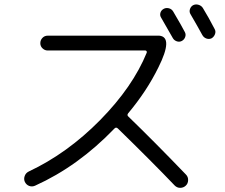

<svg xmlns="http://www.w3.org/2000/svg" viewBox="-20 -858 1040 886"><path d="M779.3 -804.7Q821.3 -733.4 833 -710Q838.9 -699.2 834.5 -687Q830.1 -674.8 818.8 -668.9Q807.6 -663.1 795.4 -667.5Q783.2 -671.9 777.3 -682.6Q747.1 -736.3 723.6 -776.4Q716.8 -787.1 720.2 -798.8Q723.6 -810.5 734.9 -816.9Q746.1 -823.2 759.3 -819.8Q772.5 -816.4 779.3 -804.7ZM916 -821.3Q942.4 -778.3 970.7 -723.6Q976.6 -712.9 972.2 -700.7Q967.8 -688.5 957 -681.6Q945.3 -675.8 932.6 -680.2Q919.9 -684.6 913.1 -697.3Q893.6 -733.4 859.4 -792Q852.5 -802.7 856.4 -815.4Q860.4 -828.1 871.1 -834Q882.8 -839.8 896 -835.9Q909.2 -832 916 -821.3ZM141.6 -1Q127.9 4.9 114.7 0Q101.6 -4.9 94.7 -18.6Q88.9 -31.2 93.8 -45.4Q98.6 -59.6 112.3 -66.4Q291 -150.4 441.9 -303.7Q592.8 -457 657.2 -615.2Q658.2 -619.1 656.2 -622.1Q654.3 -625 650.4 -625H200.2Q186.5 -625 176.3 -634.8Q166 -644.5 166 -658.7Q166 -672.9 175.8 -683.1Q185.5 -693.4 200.2 -693.4H710.9H714.8Q781.2 -687.5 710.9 -546.9Q657.2 -437.5 571.3 -335Q564.5 -326.2 573.2 -319.3Q692.4 -204.1 837.9 -52.7Q848.6 -42 848.1 -26.4Q847.7 -10.7 836.9 -1Q826.2 8.8 811.5 8.8Q796.9 8.8 786.1 -2Q683.6 -109.4 524.4 -264.6Q515.6 -273.4 507.8 -264.6Q340.8 -90.8 141.6 -1Z"/></svg>

Font: Rounded-X Mgen+ 2m regular
Style: Regular
Weight: 400
Designer: [Source Han Sans]
Ryoko NISHIZUKA  (kana & ideographs); Paul D. Hunt (Latin, Greek & Cyrillic); Wenlong ZHANG  (bopomofo
Version: Version 1.059.20150602